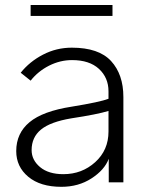

<svg xmlns="http://www.w3.org/2000/svg" viewBox="-20 -718 583 756"><path d="M100.6 -655.3V-698.2H422.9V-655.3ZM104.5 -127Q104.5 -87.9 137.7 -60.1Q170.9 -32.2 229.5 -32.2Q302.7 -32.2 355 -79.6Q407.2 -127 407.2 -200.2V-281.2Q363.3 -267.6 260.7 -252Q178.7 -238.3 141.6 -208Q104.5 -177.7 104.5 -127ZM43.9 -123Q43.9 -193.4 96.2 -236.8Q148.4 -280.3 261.7 -297.9Q375 -316.4 407.2 -329.1V-358.4Q407.2 -412.1 369.6 -446.8Q332 -481.4 263.7 -481.4Q216.8 -481.4 173.3 -459.5Q129.9 -437.5 100.6 -400.4L61.5 -431.6Q96.7 -475.6 149.4 -502.9Q202.1 -530.3 262.7 -530.3Q369.1 -530.3 417.5 -477.5Q465.8 -424.8 465.8 -335.9V0H408.2V-92.8Q391.6 -48.8 340.3 -15.6Q289.1 17.6 221.7 17.6Q138.7 17.6 91.3 -22Q43.9 -61.5 43.9 -123Z"/></svg>

Font: Gothic A1 Light
Style: Regular
Weight: 300
Version: Version 2.50